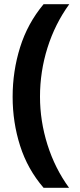

<svg xmlns="http://www.w3.org/2000/svg" viewBox="-20 -734 379 912"><path d="M40 -274Q40 -396 75.5 -509.5Q111 -623 187 -714H309Q241 -620 205.5 -507Q170 -394 170 -275Q170 -159 205.5 -46.5Q241 66 308 158H187Q111 70 75.5 -41.5Q40 -153 40 -274Z"/></svg>

Font: Noto Sans Javanese
Style: Regular
Weight: 400
Designer: Monotype Design Team
Foundry: Monotype Imaging Inc.
Version: Version 2.004